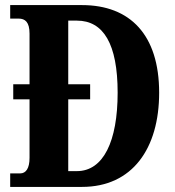

<svg xmlns="http://www.w3.org/2000/svg" viewBox="-20 -734 689 754"><path d="M20 0H302C500 0 605 -151 605 -370C605 -597 491 -714 302 -714H20V-661H53C79 -661 96 -647 96 -602V-403H32V-344H96V-114C96 -73 82 -53 59 -53H20ZM282 -62H248V-344H334V-403H248V-653H282C386 -653 442 -562 442 -370C442 -179 386 -62 282 -62Z"/></svg>

Font: Noto Serif Hebrew ExtraCondensed ExtraBold
Style: Regular
Weight: 800
Width: 2
Designer: Monotype Design Team
Foundry: Monotype Imaging Inc.
Version: Version 2.004